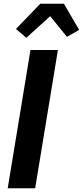

<svg xmlns="http://www.w3.org/2000/svg" viewBox="-20 -1001 441 1021"><path d="M21 0 142 -735H288L167 0ZM120 -800 65 -847 194 -981H320L401 -842L336 -805L247 -915Z"/></svg>

Font: Iosevka Aile Heavy Oblique
Style: Regular
Weight: 900
Italic angle: -9°
Designer: Belleve Invis
Foundry: Belleve Invis
Version: Version 31.1.0; ttfautohint (v1.8.4)